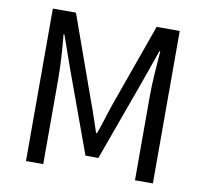

<svg xmlns="http://www.w3.org/2000/svg" viewBox="-81 -821 973 909"><g transform="rotate(10 406.0 -366.5)"><path d="M101 0V-733H212L352 -341Q366 -304 379 -265Q392 -226 405 -188H409Q423 -226 435 -265Q447 -304 460 -341L600 -733H711V0H625V-406Q625 -453 629 -513.5Q633 -574 637 -622H633L574 -455L436 -74H374L235 -455L176 -622H172Q177 -574 180.5 -513.5Q184 -453 184 -406V0Z"/></g></svg>

Font: Source Han Sans
Style: Regular
Weight: 400
Designer: Ryoko NISHIZUKA Ë•øÂ°öÊ∂ºÂ≠ê (kana, bopomofo & ideographs); Paul D. Hunt (Latin, Greek & Cyrillic); Sandoll Communicatio
Foundry: Adobe
Version: Version 2.004;hotconv 1.0.118;makeotfexe 2.5.65603